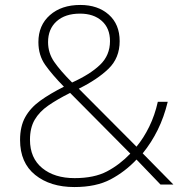

<svg xmlns="http://www.w3.org/2000/svg" viewBox="-20 -838 748 775"><path d="M304 -818Q375 -818 419 -779Q463 -740 463 -672Q463 -604 418 -560.5Q373 -517 298 -480L531 -246Q560 -281 582.5 -327Q605 -373 617 -427H657Q642 -365 616.5 -313.5Q591 -262 556 -219L680 -93H628L531 -194Q485 -145 426.5 -114Q368 -83 280 -83Q183 -83 122 -132Q61 -181 61 -273Q61 -328 82 -365.5Q103 -403 142.5 -431.5Q182 -460 238 -488Q190 -537 162.5 -576Q135 -615 135 -668Q135 -736 181.5 -777Q228 -818 304 -818ZM303 -783Q243 -783 208.5 -752Q174 -721 174 -668Q174 -624 199 -588Q224 -552 271 -505Q344 -538 384 -576.5Q424 -615 424 -672Q424 -724 391 -753.5Q358 -783 303 -783ZM263 -463Q211 -437 175 -412Q139 -387 120 -354.5Q101 -322 101 -274Q101 -200 150.5 -159.5Q200 -119 281 -119Q360 -119 411.5 -146Q463 -173 506 -218Z"/></svg>

Font: Noto Sans Telugu UI ExtraLight
Style: Regular
Weight: 200
Designer: Jelle Bosma - Monotype Design Team
Foundry: Monotype Imaging Inc.
Version: Version 2.005; ttfautohint (v1.8.4.7-5d5b)